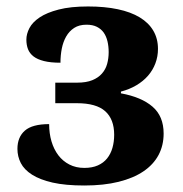

<svg xmlns="http://www.w3.org/2000/svg" viewBox="-20 -568 569 597"><path d="M242.2 -45.9Q266.6 -45.9 284.2 -53.7Q301.8 -61.5 313 -75.4Q324.2 -89.4 329.6 -108.2Q335 -127 335 -148.9Q335 -197.3 307.1 -222.2Q279.3 -247.1 219.2 -247.1H151.9V-311H220.2Q248 -311 266.8 -318.6Q285.6 -326.2 297.1 -339.4Q308.6 -352.5 313.2 -369.6Q317.9 -386.7 317.9 -405.8Q317.9 -423.8 314.2 -439.5Q310.5 -455.1 302.5 -466.6Q294.4 -478 281.2 -484.6Q268.1 -491.2 249 -491.2Q226.1 -491.2 210.7 -481.2Q195.3 -471.2 185.8 -454.6Q176.3 -438 172.1 -416.7Q168 -395.5 168 -373Q137.2 -373 116.7 -378.2Q96.2 -383.3 84.2 -392.6Q72.3 -401.9 67.1 -415Q62 -428.2 62 -444.8Q62 -462.4 71.5 -480.7Q81.1 -499 103.3 -513.9Q125.5 -528.8 162.4 -538.3Q199.2 -547.9 253.9 -547.9Q305.7 -547.9 346.2 -539.3Q386.7 -530.8 414.6 -513.9Q442.4 -497.1 456.8 -472.4Q471.2 -447.8 471.2 -416Q471.2 -392.1 463.1 -370.8Q455.1 -349.6 440.2 -332.5Q425.3 -315.4 403.8 -302.7Q382.3 -290 356 -283.2V-277.8Q419.9 -266.1 454.3 -236.3Q488.8 -206.5 488.8 -152.8Q488.8 -115.7 472.9 -85.9Q457 -56.2 426 -35.2Q395 -14.2 348.9 -2.7Q302.7 8.8 242.2 8.8Q183.6 8.8 143.8 -0.2Q104 -9.3 79.6 -24.9Q55.2 -40.5 44.7 -61Q34.2 -81.5 34.2 -105Q34.2 -141.6 57.4 -161.9Q80.6 -182.1 132.8 -182.1Q132.8 -153.3 140.1 -128.4Q147.5 -103.5 161.4 -85.2Q175.3 -66.9 195.8 -56.4Q216.3 -45.9 242.2 -45.9Z"/></svg>

Font: Droids
Style: b
Weight: 700
Foundry: Ascender Corporation
Version: Version 1.00 build 113